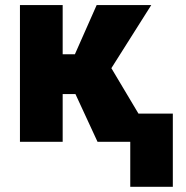

<svg xmlns="http://www.w3.org/2000/svg" viewBox="-20 -548 719 742"><path d="M271.5 -184.6H222.2V0H57.1V-528.3H222.2V-338.4H269.5L353.5 -528.3H564.5L410.2 -284.2H410.6L580.1 0H356.9ZM647.9 173.8H483.4V-108.9H647.9Z"/></svg>

Font: Roboto Black
Style: Regular
Weight: 900
Designer: Google
Version: Version 2.134; 2016